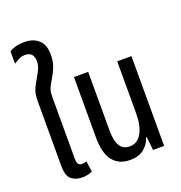

<svg xmlns="http://www.w3.org/2000/svg" viewBox="-141 -909 982 1039"><g transform="rotate(-20 350.5 -389.0)"><path d="M158 9Q120 9 95.5 -11Q71 -31 71 -89V-459Q71 -485 74 -501.5Q77 -518 84.5 -534.5Q92 -551 106 -575Q123 -604 132 -623.5Q141 -643 141 -666Q141 -720 91 -720Q70 -720 53.5 -711Q37 -702 25 -694V-765Q35 -773 58 -780Q81 -787 112 -787Q163 -787 193.5 -759Q224 -731 224 -674Q224 -637 213.5 -608.5Q203 -580 189 -557Q177 -536 169 -522Q161 -508 157 -494Q153 -480 153 -457V-100Q153 -78 160 -69Q167 -60 180 -60Q195 -60 207 -66L216 -4Q203 3 188 6Q173 9 158 9Z M434 9Q370 9 335 -34Q300 -77 300 -171V-517H382V-177Q382 -61 456 -61Q501 -61 525 -103.5Q549 -146 549 -218V-517H631V0H567L559 -77H555Q543 -38 512.5 -14.5Q482 9 434 9Z"/></g></svg>

Font: Noto Sans Thai UI ExtCond
Style: Regular
Weight: 400
Width: 2
Designer: Monotype Design Team
Foundry: Monotype Imaging Inc.
Version: Version 2.000